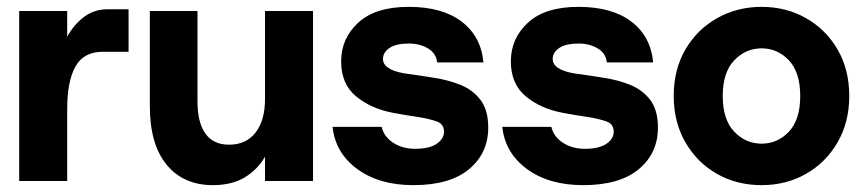

<svg xmlns="http://www.w3.org/2000/svg" viewBox="-20 -528 2523 560"><path d="M36 0V-496H176V-421Q196 -457 225.5 -479Q255 -501 294 -501H355V-377H280Q224 -377 200 -334Q176 -291 176 -210V0Z M601 12Q515 12 466 -47.5Q417 -107 417 -219V-496H556V-232Q556 -171 579 -138.5Q602 -106 648 -106Q698 -106 725.5 -141.5Q753 -177 753 -240V-496H893V0H753V-71Q731 -33 693.5 -10.5Q656 12 601 12Z M1186 12Q1086 12 1022 -35Q958 -82 950 -158H1093Q1100 -129 1127 -111.5Q1154 -94 1191 -94Q1232 -94 1253.5 -108.5Q1275 -123 1275 -144Q1275 -167 1252 -174.5Q1229 -182 1204 -186Q1190 -188 1165.5 -192Q1141 -196 1126 -199Q1062 -211 1018.5 -247Q975 -283 975 -349Q975 -416 1025 -462Q1075 -508 1172 -508Q1270 -508 1326.5 -465Q1383 -422 1390 -346H1255Q1252 -373 1228 -387Q1204 -401 1173 -401Q1135 -401 1116 -388Q1097 -375 1097 -356Q1097 -325 1159 -314Q1168 -313 1184.5 -310.5Q1201 -308 1218.5 -305.5Q1236 -303 1246 -301Q1287 -295 1323 -280.5Q1359 -266 1381.5 -236.5Q1404 -207 1404 -156Q1404 -81 1348 -34.5Q1292 12 1186 12Z M1681 12Q1581 12 1517 -35Q1453 -82 1445 -158H1588Q1595 -129 1622 -111.5Q1649 -94 1686 -94Q1727 -94 1748.5 -108.5Q1770 -123 1770 -144Q1770 -167 1747 -174.5Q1724 -182 1699 -186Q1685 -188 1660.5 -192Q1636 -196 1621 -199Q1557 -211 1513.5 -247Q1470 -283 1470 -349Q1470 -416 1520 -462Q1570 -508 1667 -508Q1765 -508 1821.5 -465Q1878 -422 1885 -346H1750Q1747 -373 1723 -387Q1699 -401 1668 -401Q1630 -401 1611 -388Q1592 -375 1592 -356Q1592 -325 1654 -314Q1663 -313 1679.5 -310.5Q1696 -308 1713.5 -305.5Q1731 -303 1741 -301Q1782 -295 1818 -280.5Q1854 -266 1876.5 -236.5Q1899 -207 1899 -156Q1899 -81 1843 -34.5Q1787 12 1681 12Z M2201 12Q2129 12 2071 -21Q2013 -54 1979 -113Q1945 -172 1945 -248Q1945 -325 1979 -383.5Q2013 -442 2071.5 -475Q2130 -508 2201 -508Q2273 -508 2331 -475Q2389 -442 2423 -383.5Q2457 -325 2457 -248Q2457 -172 2423 -113Q2389 -54 2331 -21Q2273 12 2201 12ZM2201 -109Q2248 -109 2281 -144Q2314 -179 2314 -248Q2314 -317 2281 -352Q2248 -387 2201 -387Q2155 -387 2121.5 -352Q2088 -317 2088 -248Q2088 -179 2121.5 -144Q2155 -109 2201 -109Z"/></svg>

Font: Host Grotesk Black
Style: Regular
Weight: 900
Designer: Doğukan Karapınar based on Poppins by Indian Type Foundry, Jonny Pinhorn
Foundry: Element Type
Version: Version 1.000; ttfautohint (v1.8.4.7-5d5b);gftools[0.9.33]